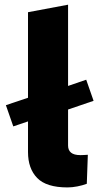

<svg xmlns="http://www.w3.org/2000/svg" viewBox="-20 -790 419 818"><path d="M188.4 -295.5 184.3 -394.4 347.3 -450.4 378.7 -360.5ZM36.6 -251.5 5.1 -341.9 184.3 -401.9 188.4 -303ZM267.4 8.5Q177.6 8.5 138.4 -31.7Q99.3 -71.9 99.3 -142.2V-738L270 -770V-169.7Q270 -150.1 282.8 -139.6Q295.6 -129.1 323.1 -129.1Q329.6 -129.1 337.7 -129.6Q345.7 -130.1 354.2 -130.6L349.8 -7Q331.3 0 309.3 4.2Q287.3 8.5 267.4 8.5Z"/></svg>

Font: REM Medium
Style: Regular
Weight: 500
Designer: Octavio Pardo
Foundry: Ashler Design
Version: Version 1.005;gftools[0.9.28]